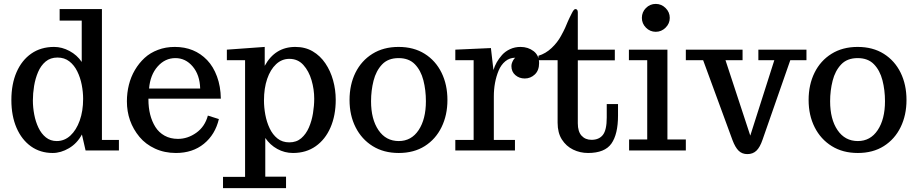

<svg xmlns="http://www.w3.org/2000/svg" viewBox="-20 -782 4768 998"><path d="M253.9 13.2Q189.5 13.2 141.1 -21.2Q92.8 -55.7 65.9 -117.7Q39.1 -179.7 39.1 -262.2Q39.1 -345.2 66.2 -407.2Q93.3 -469.2 143.1 -503.7Q192.9 -538.1 261.2 -538.1Q301.8 -538.1 341.1 -517.1Q380.4 -496.1 404.8 -460V-674.8H290V-734.9H509.8V-54.7H598.1V0H424.8L405.8 -83Q380.9 -36.6 338.6 -11.7Q296.4 13.2 253.9 13.2ZM274.9 -48.8Q314.9 -48.8 345.7 -77.1Q376.5 -105.5 394.3 -155Q412.1 -204.6 412.1 -268.1Q412.1 -303.7 404.8 -341.3Q397.5 -378.9 381.6 -411.1Q365.7 -443.4 340.3 -463.1Q314.9 -482.9 278.8 -482.9Q242.2 -482.9 217.3 -462.2Q192.4 -441.4 178 -407.7Q163.6 -374 157.2 -335Q150.9 -295.9 150.9 -259.8Q150.9 -223.6 158 -186.5Q165 -149.4 179.9 -118.2Q194.8 -86.9 218.5 -67.9Q242.2 -48.8 274.9 -48.8Z M894.5 13.2Q835 13.2 785.9 -9.5Q736.8 -32.2 705.1 -70.3Q639.6 -149.4 639.6 -255.4Q639.6 -299.3 649.9 -340.8Q660.2 -382.3 681.2 -418Q702.1 -453.6 731.4 -480.7Q760.7 -507.8 801.3 -522.9Q840.8 -538.1 888.7 -538.1Q990.7 -538.1 1056.6 -469.7Q1088.9 -436 1107.9 -384.5Q1127 -333 1127.9 -269H751.5V-265.1Q751.5 -180.2 787.6 -122.1Q805.7 -93.3 835.7 -76.7Q865.7 -60.1 904.8 -60.1Q955.6 -60.1 1000.2 -91.8Q1044.9 -123.5 1060.5 -181.2L1117.7 -163.1Q1098.6 -82.5 1040 -34.7Q981.4 13.2 894.5 13.2ZM754.9 -321.8H1020.5Q1018.6 -392.6 981.7 -436.3Q944.8 -480 891.6 -480Q837.9 -480 799.3 -436.3Q760.7 -392.6 754.9 -321.8Z M1139.2 195.8V137.2H1253.9V-469.2H1159.2V-523.9L1356 -538.1V-439.9Q1409.7 -538.1 1515.1 -538.1Q1566.4 -538.1 1605.5 -515.1Q1644.5 -492.2 1671.1 -452.9Q1697.8 -413.6 1711.4 -364.5Q1725.1 -315.4 1725.1 -263.2Q1725.1 -182.1 1698 -119.6Q1670.9 -57.1 1621.1 -22Q1571.3 13.2 1502.9 13.2Q1459.5 13.2 1421.6 -7.6Q1383.8 -28.3 1358.9 -64.9V136.2H1466.8V195.8ZM1483.9 -42Q1521 -42 1545.9 -63.5Q1570.8 -85 1585.7 -119.4Q1600.6 -153.8 1606.9 -193.4Q1613.3 -232.9 1613.3 -269Q1613.3 -317.4 1599.4 -365Q1585.4 -412.6 1556.9 -444.3Q1528.3 -476.1 1483.9 -476.1Q1444.8 -476.1 1415 -448.2Q1385.3 -420.4 1368.7 -371.8Q1352.1 -323.2 1352.1 -259.8Q1352.1 -224.1 1359.1 -185.8Q1366.2 -147.5 1381.6 -115Q1397 -82.5 1422.1 -62.3Q1447.3 -42 1483.9 -42Z M2052.7 13.2Q1974.6 13.2 1917.2 -22.5Q1859.9 -58.1 1828.4 -120.4Q1796.9 -182.6 1796.9 -262.2Q1796.9 -341.8 1827.6 -404.1Q1858.4 -466.3 1915.8 -502.2Q1973.1 -538.1 2051.8 -538.1Q2130.9 -538.1 2187.7 -502.2Q2244.6 -466.3 2275.1 -404.1Q2305.7 -341.8 2305.7 -262.2Q2305.7 -183.6 2275.1 -121.1Q2244.6 -58.6 2188 -22.7Q2131.3 13.2 2052.7 13.2ZM2052.7 -48.8Q2118.2 -48.8 2156 -105.7Q2193.8 -162.6 2193.8 -255.9Q2193.8 -313.5 2180.7 -364.7Q2167.5 -416 2136.5 -448Q2105.5 -480 2051.8 -480Q1997.1 -480 1965.8 -446.8Q1934.6 -413.6 1921.6 -362.3Q1908.7 -311 1908.7 -255.9Q1908.7 -162.1 1947.3 -105.5Q1985.8 -48.8 2052.7 -48.8Z M2346.7 0V-54.7H2441.9V-469.2H2346.7V-523.9L2531.7 -532.2L2544.9 -418Q2557.1 -459.5 2589.4 -496.1Q2606.4 -515.1 2631.3 -526.6Q2656.2 -538.1 2685.5 -538.1Q2725.1 -538.1 2753.7 -516.1Q2782.2 -494.1 2782.2 -454.1Q2782.2 -416 2760 -395Q2737.8 -374 2707.5 -374Q2679.2 -374 2658.7 -391.6Q2638.2 -409.2 2638.2 -439Q2638.2 -449.2 2643.1 -460Q2647.9 -470.7 2652.8 -476.6L2658.2 -481.9Q2628.9 -481.9 2606.7 -463.6Q2584.5 -445.3 2571.8 -415Q2546.9 -354.5 2546.9 -280.8V-54.7H2656.7V0Z M3036.6 13.2Q2995.1 13.2 2959 -4.4Q2922.9 -22 2900.6 -56.9Q2878.4 -91.8 2878.4 -144V-469.2H2778.8V-492.2Q2816.4 -503.4 2847.2 -532.5Q2877.9 -561.5 2896 -595.2Q2911.1 -622.6 2918 -638.4Q2924.8 -654.3 2931.6 -670.4Q2938.5 -686.5 2952.6 -713.9Q2962.9 -734.9 2970.7 -734.9Q2983.4 -734.9 2983.4 -717.8V-523.9H3175.8V-468.3H2983.4V-141.1Q2983.4 -98.1 3002.9 -76.7Q3022.5 -55.2 3054.7 -55.2Q3093.8 -55.2 3113.8 -80.8Q3133.8 -106.4 3133.8 -170.9V-241.2H3192.4V-181.2Q3192.4 -84.5 3158 -35.6Q3123.5 13.2 3036.6 13.2Z M3250 0V-57.1H3344.2V-469.2H3249V-523.9H3449.2V-57.1H3544.9V0ZM3388.7 -616.7Q3358.9 -616.7 3337.6 -638.2Q3316.4 -659.7 3316.4 -689Q3316.4 -719.2 3337.6 -740.5Q3358.9 -761.7 3388.7 -761.7Q3418 -761.7 3439.7 -740.2Q3461.4 -718.8 3461.4 -689Q3461.4 -659.7 3439.7 -638.2Q3418 -616.7 3388.7 -616.7Z M3864.7 19Q3837.4 19 3819.6 1.7Q3801.8 -15.6 3787.6 -53.2L3634.8 -469.2H3544.9V-523.9H3839.8V-469.2H3751L3879.9 -77.1L4004.9 -469.2H3921.9V-523.9H4171.9V-469.2H4087.9L3943.8 -56.2Q3930.2 -16.1 3911.6 1.5Q3893.1 19 3864.7 19Z M4439 13.2Q4360.8 13.2 4303.5 -22.5Q4246.1 -58.1 4214.6 -120.4Q4183.1 -182.6 4183.1 -262.2Q4183.1 -341.8 4213.9 -404.1Q4244.6 -466.3 4302 -502.2Q4359.4 -538.1 4438 -538.1Q4517.1 -538.1 4574 -502.2Q4630.9 -466.3 4661.4 -404.1Q4691.9 -341.8 4691.9 -262.2Q4691.9 -183.6 4661.4 -121.1Q4630.9 -58.6 4574.2 -22.7Q4517.6 13.2 4439 13.2ZM4439 -48.8Q4504.4 -48.8 4542.2 -105.7Q4580.1 -162.6 4580.1 -255.9Q4580.1 -313.5 4566.9 -364.7Q4553.7 -416 4522.7 -448Q4491.7 -480 4438 -480Q4383.3 -480 4352.1 -446.8Q4320.8 -413.6 4307.9 -362.3Q4294.9 -311 4294.9 -255.9Q4294.9 -162.1 4333.5 -105.5Q4372.1 -48.8 4439 -48.8Z"/></svg>

Font: Trocchi
Style: Regular
Weight: 400
Designer: Vernon Adams
Foundry: Vernon Adams
Version: Version 1.101; ttfautohint (v1.8.4.7-5d5b);gftools[0.9.27]